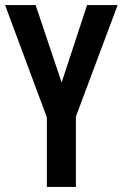

<svg xmlns="http://www.w3.org/2000/svg" viewBox="-20 -734 482 754"><path d="M222 -410 120 -714H0L164 -273V0H278V-276L442 -714H322Z"/></svg>

Font: Noto Sans Sinhala UI ExtraCondensed SemiBold
Style: Regular
Weight: 600
Width: 2
Designer: Jelle Bosma - Monotype Design Team
Foundry: Monotype Imaging Inc.
Version: Version 2.006